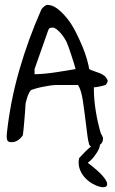

<svg xmlns="http://www.w3.org/2000/svg" viewBox="-20 -611 478 800"><path d="M309.6 47.9Q339.8 14.6 358.4 0L359.4 -1Q354.5 -2 351.6 -8.8Q347.7 -21.5 344.7 -42.5Q341.8 -63.5 338.9 -88.4Q335.9 -113.3 332.5 -139.2Q329.1 -165 325.7 -188.5Q322.3 -211.9 316.9 -230Q311.5 -248 304.7 -256.8H294.9Q288.1 -256.8 280.8 -256.8Q273.4 -256.8 266.6 -256.8H256.8Q236.3 -256.8 219.7 -256.8Q203.1 -256.8 187.5 -254.4Q171.9 -252 154.3 -248.5Q136.7 -245.1 113.3 -237.3Q107.4 -235.4 102.5 -226.6Q97.7 -217.8 94.2 -207.5Q90.8 -197.3 88.4 -187.5Q85.9 -177.7 85.9 -170.9Q85.9 -164.1 84.5 -146.5Q83 -128.9 81.5 -109.4Q80.1 -89.8 78.1 -71.8Q76.2 -53.7 75.2 -47.9Q68.4 -36.1 55.7 -27.3Q43 -18.6 28.3 -18.6Q15.6 -18.6 11.7 -24.4Q7.8 -30.3 7.8 -43Q7.8 -43.9 8.3 -49.8Q8.8 -55.7 8.8 -57.6Q23.4 -190.4 60.5 -319.3Q97.7 -448.2 152.3 -571.3Q152.3 -572.3 154.8 -575.2Q157.2 -578.1 160.6 -581.1Q164.1 -584 167 -586.4Q169.9 -588.9 170.9 -588.9Q172.9 -588.9 173.8 -589.8H174.8L175.8 -590.8Q198.2 -590.8 219.2 -574.7Q240.2 -558.6 259.8 -534.2Q279.3 -509.8 294.9 -479Q310.5 -448.2 322.8 -418.9Q335 -389.6 342.3 -363.8Q349.6 -337.9 351.6 -323.2Q362.3 -317.4 373.5 -314Q384.8 -310.5 395.5 -306.2Q406.2 -301.8 414.6 -295.4Q422.9 -289.1 428.7 -275.4Q428.7 -274.4 428.2 -271.5Q427.7 -268.6 425.8 -265.6Q423.8 -262.7 422.4 -259.8Q420.9 -256.8 418.9 -256.8Q417 -255.9 409.7 -253.9Q402.3 -252 395 -250.5Q387.7 -249 380.4 -248Q373 -247.1 371.1 -247.1V-242.2Q371.1 -197.3 378.9 -148.9Q386.7 -100.6 399.4 -57.6Q399.4 -56.6 400.9 -53.7Q402.3 -50.8 404.3 -47.9Q406.2 -44.9 407.2 -41.5Q408.2 -38.1 409.2 -38.1V-33.2Q409.2 -16.6 396.5 -7.8Q396.5 -1 391.6 10.7Q384.8 24.4 373.5 39.6Q362.3 54.7 345.7 67.4Q385.7 97.7 404.3 118.2Q422.9 138.7 425.8 150.9Q428.7 163.1 420.4 167Q412.1 170.9 397.5 167.5Q382.8 164.1 365.2 154.3Q347.7 144.5 333.5 128.9Q319.3 113.3 312 92.8Q304.7 72.3 309.6 47.9ZM124 -301.8Q142.6 -301.8 167.5 -304.2Q192.4 -306.6 217.3 -310.5Q242.2 -314.5 263.7 -317.9Q285.2 -321.3 294.9 -323.2Q293.9 -329.1 288.6 -345.7Q283.2 -362.3 277.3 -380.9Q271.5 -399.4 265.6 -415.5Q259.8 -431.6 256.8 -437.5Q254.9 -441.4 248.5 -451.7Q242.2 -461.9 233.9 -471.7Q225.6 -481.4 216.3 -488.8Q207 -496.1 200.2 -496.1Q194.3 -496.1 189.5 -495.1Q184.6 -494.1 180.7 -484.4L124 -323.2Z"/></svg>

Font: Swanky and Moo Moo Cyrillic
Style: Regular
Weight: 400
Designer: Kimberly Geswein; Denis Ignatov
Foundry: Kimberly Geswein; Denis Ignatov
Version: Version 1.003 June 27, 2018